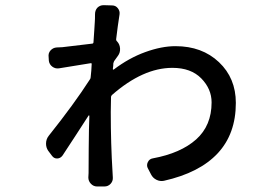

<svg xmlns="http://www.w3.org/2000/svg" viewBox="-20 -668 1040 727"><path d="M419.9 -520.5Q418.9 -515.6 421.9 -512.7L423.8 -510.7Q433.6 -500 434.6 -484.4Q435.5 -468.8 426.8 -457Q418.9 -446.3 412.1 -436.5Q410.2 -432.6 409.2 -428.7Q409.2 -419.9 407.2 -406.2Q407.2 -405.3 408.2 -404.8Q409.2 -404.3 410.2 -404.3Q467.8 -448.2 529.8 -470.7Q591.8 -493.2 644.5 -493.2Q745.1 -493.2 809.1 -432.6Q873 -372.1 873 -278.3Q873 -161.1 804.2 -87.4Q735.4 -13.7 600.6 16.6Q585.9 19.5 572.3 12.7Q558.6 5.9 551.8 -7.8L539.1 -32.2Q534.2 -43 540 -54.7Q545.9 -66.4 558.6 -68.4Q664.1 -87.9 722.7 -140.1Q781.2 -192.4 781.2 -280.3Q781.2 -331.1 742.2 -371.1Q703.1 -411.1 632.8 -411.1Q521.5 -411.1 404.3 -308.6Q401.4 -305.7 400.4 -301.8Q399.4 -262.7 399.4 -244.1Q399.4 -123 406.2 -14.6Q406.2 -8.8 407.2 3.9Q408.2 17.6 398.9 27.8Q389.6 38.1 375 38.1H347.7Q334 38.1 324.2 27.8Q314.5 17.6 314.5 3.9Q315.4 -6.8 315.4 -12.7Q315.4 -30.3 315.9 -106.4Q316.4 -182.6 318.4 -229.5Q318.4 -230.5 317.4 -231Q316.4 -231.4 315.4 -230.5Q301.8 -210 267.6 -156.7Q233.4 -103.5 216.8 -79.1Q209 -68.4 196.8 -67.9Q184.6 -67.4 176.8 -78.1L162.1 -97.7Q154.3 -109.4 154.3 -124Q154.3 -140.6 164.1 -153.3Q260.7 -274.4 320.3 -367.2Q323.2 -371.1 323.2 -375Q324.2 -383.8 325.7 -400.4Q327.1 -417 327.1 -424.8Q328.1 -426.8 326.7 -427.7Q325.2 -428.7 323.2 -428.7Q243.2 -416 203.1 -409.2Q189.5 -407.2 178.2 -415.5Q167 -423.8 165 -437.5L164.1 -452.1Q162.1 -466.8 171.4 -477.1Q180.7 -487.3 194.3 -488.3Q197.3 -488.3 204.6 -488.8Q211.9 -489.3 215.8 -489.3Q265.6 -495.1 330.1 -502.9Q334 -503.9 334 -508.8Q335 -526.4 336.9 -551.8Q338.9 -577.1 338.9 -584Q339.8 -594.7 339.8 -614.3Q339.8 -628.9 348.6 -638.7Q358.4 -648.4 372.1 -648.4Q372.1 -648.4 373 -648.4L404.3 -647.5Q418 -647.5 426.3 -636.7Q434.6 -626 432.6 -613.3Q425.8 -570.3 419.9 -520.5Z"/></svg>

Font: Gen Jyuu GothicL Medium
Style: Regular
Weight: 500
Designer: [Source Han Sans]
Ryoko NISHIZUKA  (kana & ideographs); Paul D. Hunt (Latin, Greek & Cyrillic); Wenlong ZHANG  (bopomofo
Version: Version 1.002.20150607